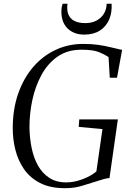

<svg xmlns="http://www.w3.org/2000/svg" viewBox="-20 -982 687 1010"><path d="M322 8Q244 8 191 -19.2Q138 -46.5 106.5 -92Q75 -137.5 61 -193.5Q47 -249.5 47 -306.5Q47 -407 75.5 -489Q104 -571 154.5 -629.5Q205 -688 272.2 -719.5Q339.5 -751 417 -751Q463 -751 497 -746Q531 -741 556 -734.8Q581 -728.5 600.5 -724.5Q605.5 -723.5 610.2 -722Q615 -720.5 622.5 -720.5L595.5 -573H557.5L551 -682Q531.5 -695 500.8 -707.8Q470 -720.5 407.5 -720.5Q334.5 -720.5 282.5 -684Q230.5 -647.5 198 -587.5Q165.5 -527.5 150.2 -456Q135 -384.5 135 -314.5Q135.5 -258.5 146 -206Q156.5 -153.5 179.2 -112.2Q202 -71 238.8 -46.8Q275.5 -22.5 328.5 -22.5Q370.5 -22.5 415 -39.5Q459.5 -56.5 487 -80L519 -303L394 -314.5L397 -354H600L556 -45.5Q542 -44.5 526 -40Q510 -35.5 484 -27Q453.5 -17.5 412.2 -4.8Q371 8 322 8ZM424 -800Q392.5 -800 369.8 -809.8Q347 -819.5 331.8 -836.2Q316.5 -853 309.5 -875Q302.5 -897 303 -921.5Q303 -936 305 -944.8Q307 -953.5 309.5 -962.5H335Q330.5 -928.5 339.8 -906Q349 -883.5 371.2 -872Q393.5 -860.5 428.5 -860.5Q463 -860.5 487.8 -873.8Q512.5 -887 526.5 -910Q540.5 -933 541 -962.5H567Q570 -915.5 554 -878.8Q538 -842 505 -821Q472 -800 424 -800Z"/></svg>

Font: Merriweather 120pt Light
Style: Italic
Weight: 300
Italic angle: -7.8°
Version: Version 2.101